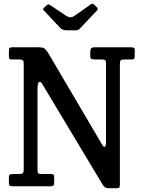

<svg xmlns="http://www.w3.org/2000/svg" viewBox="-20 -1005 761 1036"><path d="M80.5 -684H45.5Q34.5 -684 31.2 -687.5Q28 -691 28 -701.5V-726Q28 -740.5 30.8 -745.2Q33.5 -750 48 -750H182.5Q211.5 -750 218.8 -744.2Q226 -738.5 237.5 -723.5L530.5 -225.5Q538.5 -211.5 545.2 -213Q552 -214.5 552 -245V-661Q552 -676.5 547.2 -680.2Q542.5 -684 527.5 -684H500.5Q488.5 -684 477.8 -685.8Q467 -687.5 467 -701V-722Q467 -737.5 471.8 -743.8Q476.5 -750 492 -750H683Q692.5 -750 699.8 -748Q707 -746 707 -735V-707Q707 -693 704.5 -688.5Q702 -684 691.5 -684H650.5Q635 -684 631 -679.2Q627 -674.5 627 -658.5V-11.5Q627 -2 624.8 4.2Q622.5 10.5 611.5 10.5H568Q555 10.5 549 7Q543 3.5 537 -3.5L208.5 -551Q199.5 -566.5 191 -562.5Q182.5 -558.5 182.5 -522V-88.5Q182.5 -74 186.2 -70Q190 -66 205 -66H255.5Q267 -66 269.8 -61.5Q272.5 -57 272.5 -46V-20.5Q272.5 -6.5 267.5 -3.2Q262.5 0 249.5 0H50.5Q36.5 0 32.2 -3.2Q28 -6.5 28 -20.5V-46.5Q28 -60.5 33.8 -63.2Q39.5 -66 52 -66H80.5Q98.5 -66 103.2 -70.5Q108 -75 108 -92V-659Q108 -676.5 103 -680.2Q98 -684 80.5 -684ZM303.5 -856 219.5 -945.5Q213.5 -951.5 212.8 -955.2Q212 -959 218.5 -964.5L231.5 -976Q239 -982 242.5 -981.2Q246 -980.5 254.5 -975L335 -921Q349 -912 359.8 -911.8Q370.5 -911.5 384 -921L469.5 -981Q477 -986.5 480.8 -985Q484.5 -983.5 491 -977L500 -968.5Q507 -962 507.8 -958.2Q508.5 -954.5 502.5 -947.5L413 -853Q407.5 -847.5 403.5 -844.5Q399.5 -841.5 388 -841.5H340.5Q326 -841.5 318.2 -845.2Q310.5 -849 303.5 -856Z"/></svg>

Font: Besley* Narrow Medium
Style: Regular
Weight: 500
Width: 4
Designer: Owen Earl
Foundry: indestructible type*
Version: Version 3.000; ttfautohint (v1.8.3)